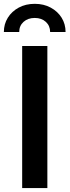

<svg xmlns="http://www.w3.org/2000/svg" viewBox="-53 -963 356 983"><path d="M189.5 -727.5V0H60.5V-727.5ZM125 -943.4Q170.9 -943.4 206.5 -924.1Q242.2 -904.8 262.5 -872.3Q282.7 -839.8 282.7 -799.3H203.6Q203.6 -831.1 181.6 -851.1Q159.7 -871.1 125 -871.1Q89.8 -871.1 67.6 -851.1Q45.4 -831.1 45.4 -799.3H-33.2Q-33.2 -839.8 -12.9 -872.3Q7.3 -904.8 43 -924.1Q78.6 -943.4 125 -943.4Z"/></svg>

Font: Inter Display SemiBold
Style: Regular
Weight: 600
Designer: Rasmus Andersson
Foundry: rsms
Version: Version 4.001;git-9221beed3